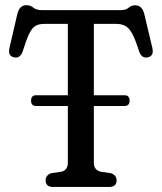

<svg xmlns="http://www.w3.org/2000/svg" viewBox="-20 -740 640 760"><path d="M103 -341.5Q103 -363 123 -363H248.5V-645.5H156.5Q134 -645.5 120.2 -637.5Q106.5 -629.5 95.2 -605.8Q84 -582 69.5 -535.5Q59 -508 36 -513Q10 -518 17.5 -550.5L48.5 -684Q57 -719.5 84.5 -719.5Q100.5 -719.5 112 -709.8Q123.5 -700 144.5 -700H459.5Q478 -700 489.2 -709.5Q500.5 -719 515.5 -719Q543 -719 551.5 -683L583 -550.5Q590.5 -518 564.5 -513Q541.5 -508 531 -535.5Q516.5 -582 504 -605.5Q491.5 -629 476.5 -637.2Q461.5 -645.5 439 -645.5H351.5V-363H473Q493 -363 493 -341.5Q493 -320.5 473 -320.5H351.5V-95Q351.5 -68 377.5 -60.5L419 -54.5Q441.5 -46.5 441.5 -26Q441.5 0 411.5 0H190.5Q160.5 0 160.5 -26Q160.5 -46.5 183 -54.5L224.5 -60.5Q248.5 -67.5 248.5 -95V-320.5H122.5Q103 -320.5 103 -341.5Z"/></svg>

Font: Fraunces 144pt SuperSoft
Style: Regular
Weight: 400
Version: Version 1.000;[b76b70a41]